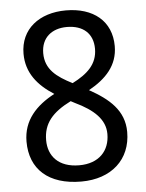

<svg xmlns="http://www.w3.org/2000/svg" viewBox="-53 -767 625 820"><g transform="rotate(-5 260.0 -357.0)"><path d="M260 -724C146 -724 64 -661 64 -555C64 -473 111 -417 180 -373C101 -331 44 -272 44 -180C44 -62 122 10 263 10C392 10 476 -66 476 -184C476 -277 412 -330 329 -376C403 -417 455 -471 455 -554C455 -662 377 -724 260 -724ZM258 -653C327 -653 370 -616 370 -550C370 -484 327 -445 262 -412C195 -446 148 -481 148 -550C148 -616 193 -653 258 -653ZM128 -179C128 -251 167 -296 247 -336L264 -327C344 -289 391 -245 391 -183C391 -111 345 -60 260 -60C171 -60 128 -111 128 -179Z"/></g></svg>

Font: Noto Sans Arabic SemCond
Style: Regular
Weight: 400
Width: 4
Designer: Monotype Design Team, Nadine Chahine, Nizar Qandah and Khaled Hosny
Foundry: Monotype Imaging Inc.
Version: Version 2.012